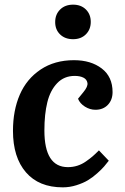

<svg xmlns="http://www.w3.org/2000/svg" viewBox="-20 -783 534 817"><path d="M214.8 -689Q214.8 -721.7 235.8 -742.4Q256.8 -763.2 291 -763.2Q324.7 -763.2 345.5 -742.7Q366.2 -722.2 366.2 -689.9Q366.2 -657.7 345.5 -637Q324.7 -616.2 291 -616.2Q256.8 -616.2 235.8 -636.5Q214.8 -656.7 214.8 -689ZM294.9 -526.9Q366.7 -526.9 412.8 -491.7Q459 -456.5 459 -391.1Q459 -357.9 439 -336.9Q418.9 -315.9 386.2 -315.9Q362.8 -315.9 341.6 -329.1Q320.3 -342.3 312 -362.8L335 -391.1Q354.5 -414.6 352.1 -429.9Q349.6 -445.3 335 -452.6Q320.3 -460 297.9 -460Q252.9 -460 223.4 -429.2Q193.8 -398.4 181.4 -347.9Q168.9 -297.4 168.9 -228Q168.9 -71.8 269 -71.8Q290 -71.8 309.3 -77.9Q328.6 -84 345.9 -96.2Q363.3 -108.4 374.3 -117.9Q385.3 -127.4 400.9 -143.1L442.9 -99.1Q433.1 -86.4 423.1 -74.7Q413.1 -63 393.8 -45.7Q374.5 -28.3 354.2 -16.1Q334 -3.9 305.4 5.1Q276.9 14.2 247.1 14.2Q145.5 14.2 90.3 -49.8Q35.2 -113.8 35.2 -226.1Q35.2 -313 64.2 -380.1Q93.3 -447.3 152.8 -487.1Q212.4 -526.9 294.9 -526.9Z"/></svg>

Font: Literata Book
Style: Bold Italic
Weight: 700
Italic angle: -3°
Designer: Latin by Veronika Burian and Jose Scaglione. Greek by Irene Vlachou. Cyrillic by Vera Evstafieva
Foundry: TypeTogether
Version: Version 1.003;PS 001.003;hotconv 1.0.88;makeotf.lib2.5.64775